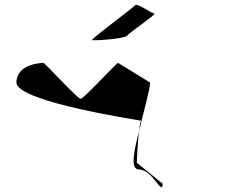

<svg xmlns="http://www.w3.org/2000/svg" viewBox="-20 -954 990 793"><path d="M48 -613C48 -532 574 -455 564 -455C560 -455 557 -436 554 -411C573 -494 600 -585 600 -613L468 -694C468 -702 327 -546 313 -546C299 -546 159 -702 159 -694C159 -694 48 -694 48 -613ZM360 -789C359 -784 496 -794 504 -806C512 -818 630 -898 618 -898C606 -898 545 -944 538 -932C530 -922 361 -797 360 -789ZM545 -282C545 -287 548 -361 554 -411C533 -329 517 -254 554 -254C611 -254 650 -142 652 -195Z"/></svg>

Font: Ampere
Style: SuExt
Weight: 400
Version: Version 1